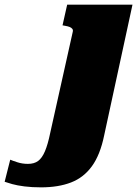

<svg xmlns="http://www.w3.org/2000/svg" viewBox="-197 -563 593 826"><path d="M-177 219 -153 124Q-144 128 -122.5 135Q-101 142 -77 142Q-50 142 -33 129.5Q-16 117 -3.5 87.5Q9 58 19 9L116 -426Q118 -434 114 -439Q110 -444 102.5 -447Q95 -450 83 -452L72 -454L92 -543H373L251 20Q234 103 198.5 152Q163 201 108.5 222Q54 243 -20 243Q-60 243 -91.5 239Q-123 235 -144.5 229Q-166 223 -177 219Z"/></svg>

Font: Roboto Serif Black
Style: Italic
Weight: 900
Italic angle: -10°
Version: Version 1.008